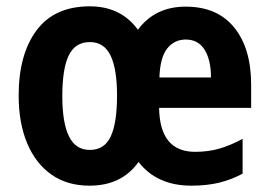

<svg xmlns="http://www.w3.org/2000/svg" viewBox="-20 -577 850 607"><path d="M567 -556Q667 -556 720.5 -490Q774 -424 774 -309V-236H483Q485 -97 597 -97Q638 -97 673 -107Q708 -117 747 -138V-28Q712 -9 673 0.5Q634 10 585 10Q476 10 418 -65Q365 10 263 10Q192 10 142 -25.5Q92 -61 65.5 -125Q39 -189 39 -275Q39 -405 95.5 -481Q152 -557 264 -557Q362 -557 416 -483Q470 -556 567 -556ZM567 -452Q531 -452 508.5 -423.5Q486 -395 484 -332H647Q647 -387 627 -419.5Q607 -452 567 -452ZM264 -444Q218 -444 197.5 -402Q177 -360 177 -273Q177 -189 198 -146Q219 -103 264 -103Q310 -103 330 -145.5Q350 -188 350 -275Q350 -359 329.5 -401.5Q309 -444 264 -444Z"/></svg>

Font: Noto Sans Arabic Cond
Style: Bold
Weight: 700
Width: 3
Designer: Monotype Design Team, Nadine Chahine, Nizar Qandah and Khaled Hosny
Foundry: Monotype Imaging Inc.
Version: Version 2.012; ttfautohint (v1.8.4.7-5d5b)